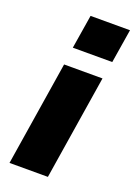

<svg xmlns="http://www.w3.org/2000/svg" viewBox="-143 -801 608 860"><g transform="rotate(20 161.0 -371.5)"><path d="M108 -582 134 -743H322L296 -582ZM18 0 97 -498H280L201 0Z"/></g></svg>

Font: Nunito Sans 10pt Black
Style: Italic
Weight: 900
Italic angle: -9°
Designer: Vernon Adams
Foundry: Vernon Adams
Version: Version 3.101;gftools[0.9.27]